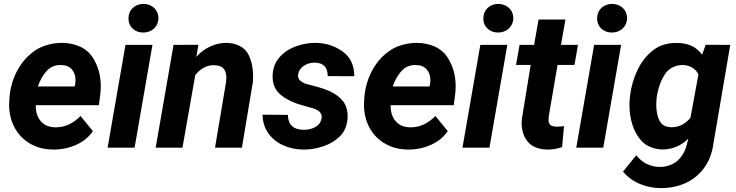

<svg xmlns="http://www.w3.org/2000/svg" viewBox="-20 -759 3785 987"><path d="M457.5 -85Q425.8 -38.6 371.1 -14.4Q316.4 9.8 255.9 9.8Q187.5 9.8 135.5 -20.3Q83.5 -50.3 55.2 -102.8Q26.9 -155.3 26.9 -221.2Q26.9 -229 27.8 -244.6L29.3 -264.2Q36.6 -338.9 71.8 -401.6Q106.9 -464.4 164.6 -502Q190.9 -519 226.1 -528.8Q261.2 -538.6 298.3 -538.6Q349.1 -538.6 392.1 -519Q435.1 -499.5 460 -458Q498 -395.5 498 -316.4Q498 -295.9 496.1 -278.3L488.3 -218.3H164.1Q162.6 -168 189.5 -136.2Q216.3 -104.5 267.1 -104.5Q336.9 -104.5 394 -162.6ZM174.3 -314.5H363.8L366.7 -326.7Q368.2 -336.9 368.2 -346.7Q368.2 -381.8 348.4 -403.3Q328.6 -424.8 291 -424.8Q247.6 -424.8 219.7 -394Q191.9 -363.3 174.3 -314.5Z M717.3 -738.8Q749.5 -738.8 771.5 -719Q793.5 -699.2 794.4 -667.5Q794.4 -645.5 784.2 -628.2Q773.9 -610.8 755.9 -601.3Q737.8 -591.8 715.8 -591.8Q695.3 -591.8 678.2 -600.6Q661.1 -609.4 650.9 -625.7Q640.6 -642.1 640.6 -662.6Q640.1 -684.6 649.9 -701.9Q659.7 -719.2 677.5 -729Q695.3 -738.8 717.3 -738.8ZM763.7 -528.3 671.9 0H533.2L625 -528.3Z M983.9 -373.5 918 0H780.3L872.1 -528.3L1000 -528.8L989.3 -466.8Q1020.5 -502 1061.3 -520.3Q1102.1 -538.6 1142.6 -538.6Q1182.1 -538.6 1213.6 -522Q1245.1 -505.4 1258.8 -475.1Q1281.2 -426.8 1281.2 -367.7Q1281.2 -352.5 1279.8 -336.4L1223.6 0H1085.4L1142.1 -337.9Q1143.6 -349.1 1143.6 -359.4Q1143.6 -390.1 1129.2 -406.7Q1114.7 -423.3 1081.1 -423.8Q1027.3 -425.8 983.9 -373.5Z M1633.8 -158.7Q1633.8 -187 1591.3 -201.7L1545.9 -214.4Q1473.1 -232.9 1427.2 -268.1Q1381.3 -303.2 1381.3 -365.2Q1381.3 -421.4 1413.8 -460.9Q1446.3 -500.5 1500.5 -520.5Q1549.8 -538.6 1599.6 -538.6Q1678.7 -538.6 1740.2 -495.1Q1800.8 -452.6 1801.3 -367.2L1664.6 -367.7Q1665 -436.5 1597.2 -437Q1567.4 -437 1542.7 -421.4Q1518.1 -405.8 1512.7 -377.4Q1512.2 -374.5 1512.2 -369.6Q1512.2 -353 1524.9 -343Q1537.6 -333 1550.3 -328.9Q1563 -324.7 1590.8 -317.9Q1641.6 -305.7 1680.2 -287.4Q1718.8 -269 1742.7 -239.7Q1754.4 -225.1 1760.7 -204.6Q1767.1 -184.1 1767.1 -161.1Q1767.1 -132.3 1757.3 -105.5Q1747.6 -78.6 1728.5 -59.6Q1694.3 -25.4 1644.5 -7.8Q1594.7 9.8 1542 9.8Q1485.8 9.8 1437.7 -11.2Q1389.6 -32.2 1360.1 -73Q1330.6 -113.8 1329.6 -169.4L1460 -168.5Q1461.4 -91.8 1542.5 -91.8Q1575.2 -91.8 1601.1 -106Q1627 -120.1 1632.8 -149.4Q1633.8 -152.8 1633.8 -158.7Z M2281.7 -85Q2250 -38.6 2195.3 -14.4Q2140.6 9.8 2080.1 9.8Q2011.7 9.8 1959.7 -20.3Q1907.7 -50.3 1879.4 -102.8Q1851.1 -155.3 1851.1 -221.2Q1851.1 -229 1852.1 -244.6L1853.5 -264.2Q1860.8 -338.9 1896 -401.6Q1931.2 -464.4 1988.8 -502Q2015.1 -519 2050.3 -528.8Q2085.4 -538.6 2122.6 -538.6Q2173.3 -538.6 2216.3 -519Q2259.3 -499.5 2284.2 -458Q2322.3 -395.5 2322.3 -316.4Q2322.3 -295.9 2320.3 -278.3L2312.5 -218.3H1988.3Q1986.8 -168 2013.7 -136.2Q2040.5 -104.5 2091.3 -104.5Q2161.1 -104.5 2218.3 -162.6ZM1998.5 -314.5H2188L2190.9 -326.7Q2192.4 -336.9 2192.4 -346.7Q2192.4 -381.8 2172.6 -403.3Q2152.8 -424.8 2115.2 -424.8Q2071.8 -424.8 2043.9 -394Q2016.1 -363.3 1998.5 -314.5Z M2541.5 -738.8Q2573.7 -738.8 2595.7 -719Q2617.7 -699.2 2618.7 -667.5Q2618.7 -645.5 2608.4 -628.2Q2598.1 -610.8 2580.1 -601.3Q2562 -591.8 2540 -591.8Q2519.5 -591.8 2502.4 -600.6Q2485.4 -609.4 2475.1 -625.7Q2464.8 -642.1 2464.8 -662.6Q2464.4 -684.6 2474.1 -701.9Q2483.9 -719.2 2501.7 -729Q2519.5 -738.8 2541.5 -738.8ZM2587.9 -528.3 2496.1 0H2357.4L2449.2 -528.3Z M2869.6 -2.9Q2832.5 9.8 2795.4 9.8Q2762.2 9.8 2734.4 -1Q2706.5 -11.7 2689 -35.6Q2661.6 -72.8 2661.6 -126Q2661.6 -132.8 2662.6 -146.5L2708 -425.3H2632.8L2650.9 -528.3H2725.6L2748.5 -658.7H2886.7L2863.8 -528.3H2951.2L2933.1 -425.3H2846.2L2800.8 -160.2Q2799.8 -149.4 2799.8 -144.5Q2799.8 -125.5 2809.3 -116.7Q2818.8 -107.9 2843.3 -107.9Q2858.4 -107.9 2879.4 -110.8Z M3126.5 -738.8Q3158.7 -738.8 3180.7 -719Q3202.6 -699.2 3203.6 -667.5Q3203.6 -645.5 3193.4 -628.2Q3183.1 -610.8 3165 -601.3Q3147 -591.8 3125 -591.8Q3104.5 -591.8 3087.4 -600.6Q3070.3 -609.4 3060.1 -625.7Q3049.8 -642.1 3049.8 -662.6Q3049.3 -684.6 3059.1 -701.9Q3068.8 -719.2 3086.7 -729Q3104.5 -738.8 3126.5 -738.8ZM3172.9 -528.3 3081.1 0H2942.4L3034.2 -528.3Z M3647 -18.1Q3637.2 52.2 3600.3 103.3Q3563.5 154.3 3505.9 181.2Q3448.2 208 3377.4 208Q3320.8 208 3269 186.3Q3217.3 164.6 3182.6 123L3251 39.1Q3274.9 69.8 3306.6 84.5Q3338.4 99.1 3372.1 99.1Q3397 99.1 3419.9 91.3Q3442.9 83.5 3459.5 69.8Q3495.6 40 3509.8 -12.2L3518.6 -46.9Q3490.7 -18.6 3456.5 -4.6Q3422.4 9.3 3387.2 9.3Q3355 9.3 3326.4 -2Q3297.9 -13.2 3278.8 -33.7Q3247.1 -67.4 3231.4 -116.2Q3215.8 -165 3215.8 -218.8Q3215.8 -240.2 3217.8 -256.3L3218.8 -267.1Q3227.5 -337.4 3257.3 -399.4Q3287.1 -461.4 3336.4 -500Q3387.7 -540.5 3463.4 -538.1Q3545.9 -537.6 3589.4 -477.5L3607.4 -528.8L3733.9 -528.3ZM3353.5 -221.2Q3353.5 -164.6 3374 -132.3Q3391.1 -105 3434.1 -105Q3488.3 -105 3529.3 -153.3L3570.3 -376Q3560.1 -398.9 3537.6 -411.9Q3515.1 -424.8 3487.8 -424.8Q3461.4 -424.8 3437.3 -412.6Q3413.1 -400.4 3397.9 -377Q3365.7 -326.7 3355.5 -256.8Q3353.5 -234.4 3353.5 -221.2Z"/></svg>

Font: Mardoto
Style: Bold Italic
Weight: 700
Italic angle: -12°
Designer: Christian Robertson, Vahan Hovhannisyan
Foundry: Google
Version: Version 1.000